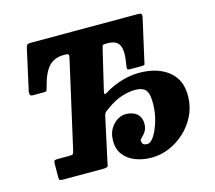

<svg xmlns="http://www.w3.org/2000/svg" viewBox="-107 -882 1148 1025"><g transform="rotate(-15 467.0 -370.0)"><path d="M100.5 -20.5 101 -96Q101 -108 106 -110.8Q111 -113.5 122.5 -113.5H186.5Q204.5 -113.5 208 -118.2Q211.5 -123 215.5 -141L323.5 -619Q326.5 -632.5 323.2 -637Q320 -641.5 306.5 -641.5H297.5Q245.5 -641.5 214.5 -608.2Q183.5 -575 164.5 -497Q161.5 -486 159.5 -481.2Q157.5 -476.5 145 -476.5H83.5Q70.5 -476.5 67.8 -483.8Q65 -491 67 -502L116 -723.5Q119.5 -740 123.8 -745Q128 -750 145 -750H736Q751 -750 755.2 -745.5Q759.5 -741 756.5 -726.5L703.5 -492Q703 -481.5 699 -479Q695 -476.5 684 -476.5H620.5Q607 -476.5 605.2 -482.5Q603.5 -488.5 606 -500Q620 -576.5 605.5 -609Q591 -641.5 541 -641.5H527.5Q514 -641.5 512 -637.2Q510 -633 507 -620L455 -401Q451 -384.5 455.5 -383.5Q460 -382.5 470.5 -389Q511.5 -415 562 -430.2Q612.5 -445.5 659.5 -445.5Q763 -445.5 824.2 -395.5Q885.5 -345.5 882 -252.5Q880.5 -196 856.2 -148.2Q832 -100.5 793 -65Q754 -29.5 706.8 -10Q659.5 9.5 611 9.5Q563.5 9.5 522.8 -5.8Q482 -21 457 -53Q432 -85 433.5 -134.5Q434 -170.5 449.8 -196.8Q465.5 -223 488.5 -237Q511.5 -251 534.5 -251Q574 -251 596.8 -230.8Q619.5 -210.5 619 -174.5Q618.5 -149.5 608 -133.8Q597.5 -118 587.2 -108.8Q577 -99.5 576.5 -93Q576.5 -84 581.8 -75.5Q587 -67 608 -67Q625 -67 643.8 -95.2Q662.5 -123.5 676 -167.5Q689.5 -211.5 691 -258.5Q693.5 -319.5 676.2 -341.2Q659 -363 617 -363Q583 -363 543.2 -350.5Q503.5 -338 459 -306Q449.5 -299 440.2 -292.5Q431 -286 427.5 -270L373.5 -21Q373 -6 365.2 -3Q357.5 0 344 0H122.5Q108 0 104 -3.2Q100 -6.5 100.5 -20.5Z"/></g></svg>

Font: Besley* Narrow Heavy
Style: Italic
Weight: 800
Width: 4
Italic angle: -13°
Designer: Owen Earl
Foundry: indestructible type*
Version: Version 3.000; ttfautohint (v1.8.3)